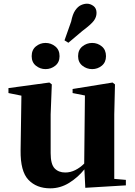

<svg xmlns="http://www.w3.org/2000/svg" viewBox="-20 -1005 731 1042"><path d="M403.8 -700.2Q403.8 -734.4 427.2 -753.2Q450.7 -772 480 -772Q509.8 -772 532.5 -753.2Q555.2 -734.4 555.2 -700.2Q555.2 -667 532.5 -648.4Q509.8 -629.9 480 -629.9Q450.7 -629.9 427.2 -648.4Q403.8 -667 403.8 -700.2ZM426.8 -836.9 351.1 -772.9 330.1 -786.1 366.2 -888.2Q374 -928.2 388.4 -949Q402.8 -969.7 419.7 -977.3Q436.5 -984.9 452.1 -984.9Q470.7 -984.9 487.3 -972.4Q503.9 -960 503.9 -935.1Q503.9 -912.6 489.5 -892.8Q475.1 -873 426.8 -836.9ZM227.1 -629.9Q197.8 -629.9 174.8 -648.4Q151.9 -667 151.9 -700.2Q151.9 -734.4 174.8 -753.2Q197.8 -772 227.1 -772Q256.8 -772 280 -753.2Q303.2 -734.4 303.2 -700.2Q303.2 -667 280 -648.4Q256.8 -629.9 227.1 -629.9ZM600.1 -34.2 663.1 -28.8V1L442.9 14.2L438 -85.9Q403.3 -42.5 355.5 -12.7Q307.6 17.1 252.9 17.1Q178.2 17.1 134.3 -29.1Q90.3 -75.2 91.8 -189L96.2 -485.8L25.9 -500V-526.9L248 -557.1L261.2 -546.9L254.9 -383.8V-173.8Q254.9 -113.8 276.4 -91.3Q297.9 -68.8 334 -68.8Q362.3 -68.8 388.7 -82Q415 -95.2 437 -117.2L440.9 -486.8L374 -500V-522L590.8 -557.1L604 -546.9L600.1 -383.8Z"/></svg>

Font: Source Han Serif JP Heavy
Style: Regular
Weight: 900
Designer: Ryoko NISHIZUKA  (kana & ideographs); Frank Grießhammer (Latin, Greek & Cyrillic); Wenlong ZHANG  (bopomofo); Sandoll Co
Foundry: Adobe Systems Incorporated
Version: Version 1.001;PS 1.001;hotconv 16.6.54;makeotf.lib2.5.65590